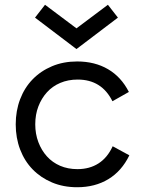

<svg xmlns="http://www.w3.org/2000/svg" viewBox="-20 -772 601 806"><path d="M46 -250Q46 -307 64.5 -355.5Q83 -404 117 -439Q151 -474 198.5 -494Q246 -514 304 -514Q378 -514 433.5 -481.5Q489 -449 521 -386L452 -347Q407 -438 306 -438Q266 -438 233 -424Q200 -410 177 -384.5Q154 -359 141 -325Q128 -291 128 -250Q128 -210 141 -175.5Q154 -141 177 -115.5Q200 -90 232.5 -76Q265 -62 305 -62Q356 -62 393.5 -86Q431 -110 453 -158L523 -120Q491 -54 435 -20Q379 14 304 14Q246 14 198.5 -6Q151 -26 117 -61Q83 -96 64.5 -144.5Q46 -193 46 -250ZM127 -698 301 -566 475 -698 433 -752 301 -653 169 -752Z"/></svg>

Font: NT Somic
Style: Regular
Weight: 400
Designer: Ravid Balaliev — lead type designer, mastering
Michael Voronin — secret advisor, marketing
Ivan Kovalenko — best boy
Foundry: NT Type
Version: Version 0.7